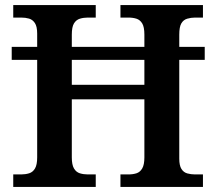

<svg xmlns="http://www.w3.org/2000/svg" viewBox="-20 -734 849 754"><path d="M32 0V-49H63Q80 -49 94.5 -53.5Q109 -58 117.5 -72.5Q126 -87 126 -116V-499H26V-550H126V-602Q126 -630 117 -643.5Q108 -657 94 -661Q80 -665 63 -665H32V-714H356V-665H325Q308 -665 293.5 -660.5Q279 -656 270.5 -642Q262 -628 262 -598V-550H547V-598Q547 -628 538.5 -642Q530 -656 516 -660.5Q502 -665 484 -665H453V-714H777V-665H746Q730 -665 715 -660.5Q700 -656 692 -642Q684 -628 684 -598V-550H784V-499H684V-111Q684 -84 692.5 -70.5Q701 -57 715.5 -53Q730 -49 746 -49H777V0H453V-49H484Q502 -49 516 -53.5Q530 -58 538.5 -72.5Q547 -87 547 -116V-344H262V-116Q262 -87 270.5 -72.5Q279 -58 293.5 -53.5Q308 -49 325 -49H356V0ZM262 -401H547V-499H262Z"/></svg>

Font: Noto Serif Gujarati SemiBold
Style: Regular
Weight: 600
Version: Version 2.102